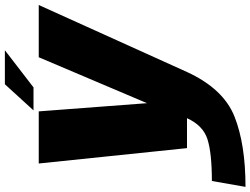

<svg xmlns="http://www.w3.org/2000/svg" viewBox="-167 -631 1002 768"><g transform="rotate(-90 334.0 -247.0)"><path d="M125.5 0H430L698 -593H489L270.5 -78H311.5L272.5 -593H64ZM-29.5 234Q141.5 234 252.2 189.8Q363 145.5 430 0L245.5 -0.5Q216.5 64 161.2 81.8Q106 99.5 -6 99.5ZM276.5 -614H368.5L517 -728.5H381Z"/></g></svg>

Font: Anybody UltraCondensed Thin ExtraBold
Style: Italic
Weight: 800
Italic angle: -10°
Version: Version 1.111